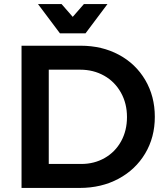

<svg xmlns="http://www.w3.org/2000/svg" viewBox="-20 -925 813 945"><path d="M742 -350Q742 -249 694.5 -169.5Q647 -90 563 -45Q479 0 372 0H86V-700H377Q482 -700 565 -655.5Q648 -611 695 -531Q742 -451 742 -350ZM605 -349Q605 -416 575 -469.5Q545 -523 492.5 -552.5Q440 -582 375 -582H220V-118H380Q444 -118 495.5 -147.5Q547 -177 576 -229.5Q605 -282 605 -349ZM393 -905H509L401 -761H275L167 -905H283L338 -842Z"/></svg>

Font: Montserrat arm2 Medium
Style: Regular
Weight: 500
Designer: Julieta Ulanovsky
Foundry: Julieta Ulanovsky
Version: Version 6.000